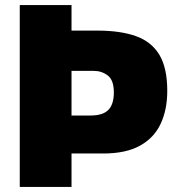

<svg xmlns="http://www.w3.org/2000/svg" viewBox="-20 -733 702 753"><path d="M57.5 0V-713H260.5V-613H362Q451.5 -613 512.5 -591.5Q573.5 -570 604.8 -518.5Q636 -467 636 -376.5Q636 -303 610.2 -247.8Q584.5 -192.5 529.2 -161.8Q474 -131 385 -131H260.5V0ZM348 -455H260.5V-280H335.5Q383.5 -280 405 -302Q426.5 -324 426.5 -370.5Q426.5 -418.5 402.8 -436.8Q379 -455 348 -455Z"/></svg>

Font: Commissioner ExtraBold
Style: Regular
Weight: 800
Designer: Kostas Bartsokas
Foundry: Kostas Bartsokas
Version: Version 1.000; ttfautohint (v1.8.3)